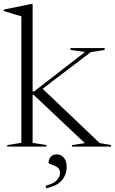

<svg xmlns="http://www.w3.org/2000/svg" viewBox="-23 -762 598 998"><path d="M146.5 -19.5 218.5 -8V0H14.5V-8L88 -19.5V-677Q78.5 -680 52.2 -687.8Q26 -695.5 -3 -704.5V-712.5L143.5 -742H146.5V-286.5H154L418.5 -491.5L343.5 -502.5V-512H521V-502.5L448.5 -491L198.5 -300.5L495 -18.5L554.5 -8V0H351V-8L418 -18L152.5 -268.5H146.5ZM215.5 202.5Q252.5 194.5 270.8 176.2Q289 158 289 136Q289 120.5 280 111.8Q271 103 259.2 98.5Q247.5 94 238.5 90.8Q229.5 87.5 229.5 83Q229.5 64.5 241.2 52.5Q253 40.5 272.5 40.5Q295 40.5 309.2 58.2Q323.5 76 323.5 105.5Q323.5 146.5 297.8 176.2Q272 206 215.5 216.5Z"/></svg>

Font: Newsreader Display Light
Style: Regular
Weight: 300
Designer: Hugues Gentile
Foundry: Production Type
Version: Version 1.001